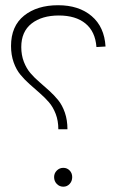

<svg xmlns="http://www.w3.org/2000/svg" viewBox="-20 -703 446 731"><path d="M381.8 -525.9 347.2 -523.9Q342.8 -583 305.4 -613.5Q268.1 -644 204.1 -644Q139.2 -644 100.1 -613.3Q61 -582.5 61 -523.9Q61 -493.2 70.8 -467.8Q80.6 -442.4 95.9 -424.6Q111.3 -406.7 130.1 -390.6Q148.9 -374.5 167.7 -357.4Q186.5 -340.3 201.9 -321.3Q217.3 -302.2 227.1 -273.9Q236.8 -245.6 236.8 -210.9H202.1Q202.1 -243.2 192.1 -269.3Q182.1 -295.4 166.3 -313.7Q150.4 -332 131.3 -348.6Q112.3 -365.2 93 -382.3Q73.7 -399.4 57.9 -418.5Q42 -437.5 32 -465.6Q22 -493.7 22 -527.8Q22 -603.5 71.5 -643.3Q121.1 -683.1 201.2 -683.1Q280.3 -683.1 328.9 -641.8Q377.4 -600.6 381.8 -525.9ZM221.2 -64Q235.4 -64 245.1 -54Q254.9 -43.9 254.9 -28.8Q254.9 -13.2 245.1 -2.7Q235.4 7.8 221.2 7.8Q206.5 7.8 196.3 -2.7Q186 -13.2 186 -28.8Q186 -43.5 196.3 -53.7Q206.5 -64 221.2 -64Z"/></svg>

Font: Montserrat-Arabic ExtraLight
Style: Regular
Weight: 275
Designer: Mohamed Gaber
Foundry: Kief Type Foundry
Version: Version 5.008;PS 005.008;hotconv 1.0.88;makeotf.lib2.5.64775